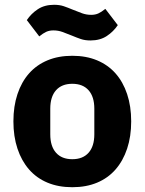

<svg xmlns="http://www.w3.org/2000/svg" viewBox="-20 -770 604 802"><path d="M282 12Q224 12 178.5 -7Q133 -26 101.5 -62Q70 -98 53 -149Q36 -200 36 -263Q36 -326 53 -377Q70 -428 101.5 -463.5Q133 -499 178.5 -518Q224 -537 282 -537Q340 -537 385.5 -518Q431 -499 462.5 -463.5Q494 -428 511 -377Q528 -326 528 -263Q528 -200 511 -149Q494 -98 462.5 -62Q431 -26 385.5 -7Q340 12 282 12ZM282 -105Q326 -105 350 -132Q374 -159 374 -209V-316Q374 -366 350 -393Q326 -420 282 -420Q238 -420 214 -393Q190 -366 190 -316V-209Q190 -159 214 -132Q238 -105 282 -105ZM358 -601Q335 -601 317.5 -607Q300 -613 281 -621Q259 -630 241 -636.5Q223 -643 203 -643Q186 -643 173 -637Q160 -631 144 -618L92 -686Q110 -713 138 -731.5Q166 -750 206 -750Q229 -750 246.5 -744Q264 -738 283 -730Q305 -721 323 -714.5Q341 -708 361 -708Q378 -708 391 -714Q404 -720 420 -733L472 -665Q454 -638 426 -619.5Q398 -601 358 -601Z"/></svg>

Font: IBM Plex Sans Arabic
Style: Bold
Weight: 700
Designer: Mike Abbink, Paul van der Laan, Pieter van Rosmalen, Wael Morcos, Khajak Apelian
Foundry: Bold Monday
Version: Version 1.2